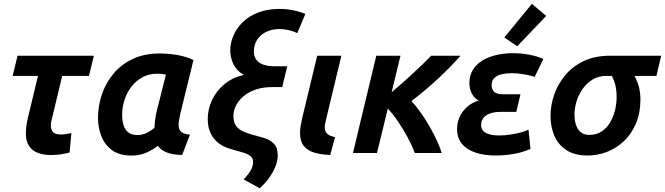

<svg xmlns="http://www.w3.org/2000/svg" viewBox="-20 -824 3581 1034"><path d="M254.2 11Q216 11 185.4 -0.1Q154.8 -11.2 137 -36.8Q119.2 -62.2 119.2 -105.5Q119.2 -128 123.2 -153.9Q127.2 -179.8 135 -208.8L184.5 -415.2H48.2L74.5 -524H485.5L459.2 -415.2H315L261.8 -194Q259.2 -183.8 256.5 -171.6Q253.8 -159.5 253.8 -147.5Q253.8 -125.5 265.8 -112.6Q277.8 -99.8 306.8 -99.8Q320.8 -99.8 335.4 -101.9Q350 -104 364.5 -107.5L354.8 -2.8Q330.5 3.8 305.1 7.4Q279.8 11 254.2 11Z M688 13.8Q623 13.8 583.2 -15.5Q543.5 -44.8 525.6 -91.1Q507.8 -137.5 507.8 -189.8Q507.8 -253.2 528.4 -314.8Q549 -376.2 590.2 -426.2Q631.5 -476.2 694 -506.1Q756.5 -536 839.5 -536Q872 -536 904 -532.4Q936 -528.8 966.2 -521.1Q996.5 -513.5 1022 -501L952.8 -219Q948.2 -198.5 945 -181.5Q941.8 -164.5 941.8 -151.2Q941.8 -125.5 955.8 -113.8Q969.8 -102 1002.8 -98.8L961 10.5Q910.2 10 878.6 -2.8Q847 -15.5 830 -38.2Q806.5 -20 770.8 -3.1Q735 13.8 688 13.8ZM719.8 -96.8Q745.2 -96.8 767.6 -106.9Q790 -117 812 -136.2Q812.5 -155.5 815.4 -179.4Q818.2 -203.2 824.2 -226.2L873.5 -422Q863 -424.8 849.5 -425.9Q836 -427 825.2 -427Q781.8 -427 746.9 -407.9Q712 -388.8 687.6 -356.9Q663.2 -325 650.5 -285.8Q637.8 -246.5 637.8 -205.5Q637.8 -176 644.9 -151.5Q652 -127 669.9 -111.9Q687.8 -96.8 719.8 -96.8Z M1378.5 190 1292.2 142Q1306.2 127.5 1317.8 112.6Q1329.2 97.8 1336.1 81.5Q1343 65.2 1343 48.5Q1343 26.2 1326.9 14.8Q1310.8 3.2 1282.9 -4.2Q1255 -11.8 1217.8 -22.8Q1190 -31.2 1168 -45.5Q1146 -59.8 1130.5 -79.9Q1115 -100 1106.9 -125.8Q1098.8 -151.5 1098.8 -182.2Q1098.8 -235 1121.2 -283.8Q1143.8 -332.5 1187.1 -369.4Q1230.5 -406.2 1293 -420.5Q1254.8 -442 1237.4 -477.9Q1220 -513.8 1220 -552.2Q1220 -592 1236.8 -631.6Q1253.5 -671.2 1286.6 -704Q1319.8 -736.8 1370.1 -756.4Q1420.5 -776 1487 -776Q1522.8 -776 1557.5 -769.1Q1592.2 -762.2 1624.5 -749L1581 -645.8Q1557.5 -656.8 1533.2 -662.1Q1509 -667.5 1485.5 -667.5Q1444.5 -667.5 1413.2 -652.1Q1382 -636.8 1364.6 -609.5Q1347.2 -582.2 1347.2 -546.8Q1347.2 -519.2 1361 -501.5Q1374.8 -483.8 1399.9 -475.4Q1425 -467 1458.8 -467H1526.8L1499.8 -355H1446.5Q1397 -355 1357.9 -341.9Q1318.8 -328.8 1291.9 -306.1Q1265 -283.5 1251 -255.6Q1237 -227.8 1237 -198.8Q1237 -165 1251.9 -145.5Q1266.8 -126 1290.9 -115.5Q1315 -105 1341.8 -97.8Q1374.2 -89.5 1405 -79.9Q1435.8 -70.2 1455.8 -49.1Q1475.8 -28 1475.8 13.5Q1475.8 42.2 1462.8 74.1Q1449.8 106 1427.9 135.9Q1406 165.8 1378.5 190Z M1758.5 10.5Q1708.5 8.8 1672.1 -2.2Q1635.8 -13.2 1615.8 -38.4Q1595.8 -63.5 1595.8 -108Q1595.8 -125 1599 -144.8Q1602.2 -164.5 1607 -186.2L1688.2 -524H1818.5L1736.2 -181.8Q1733 -168.8 1731 -158.1Q1729 -147.5 1729 -137.2Q1729 -117.2 1741 -104.6Q1753 -92 1784.2 -85.5Z M1880.8 0 2006.5 -524H2136.8L2089.2 -327.5Q2118.2 -351.5 2148.6 -378.5Q2179 -405.5 2207.2 -431.9Q2235.5 -458.2 2260.2 -482.1Q2285 -506 2302.5 -524H2460.2Q2434.5 -494.8 2404.1 -463.6Q2373.8 -432.5 2339.8 -401Q2305.8 -369.5 2269.8 -339Q2233.8 -308.5 2195.8 -279.5Q2227.8 -245.5 2259.8 -197.1Q2291.8 -148.8 2318.1 -96.9Q2344.5 -45 2359 0H2214.2Q2198.5 -41 2174.8 -85Q2151 -129 2123.6 -169.4Q2096.2 -209.8 2068.5 -239L2010.2 0Z M2649.2 13.5Q2590.5 13.5 2543.5 -1.4Q2496.5 -16.2 2469 -48Q2441.5 -79.8 2441.5 -128.8Q2441.5 -162.2 2454.6 -192.6Q2467.8 -223 2493.9 -246.9Q2520 -270.8 2557.2 -282.2Q2533.8 -295.8 2520.8 -320.5Q2507.8 -345.2 2507.8 -375.8Q2507.8 -416.8 2526.1 -447.1Q2544.5 -477.5 2577.1 -497.6Q2609.8 -517.8 2652.4 -527.6Q2695 -537.5 2742.8 -537.5Q2789.2 -537.5 2832.2 -529.1Q2875.2 -520.8 2906.2 -506L2859.5 -409.8Q2837 -417.8 2802.8 -423.8Q2768.5 -429.8 2734.8 -429.8Q2706.2 -429.8 2681.6 -424.1Q2657 -418.5 2642.4 -404.4Q2627.8 -390.2 2627.8 -364.8Q2627.8 -342 2641.5 -329.1Q2655.2 -316.2 2689.5 -316.2H2783L2760.5 -221.5H2677Q2639 -221.5 2615.4 -211.6Q2591.8 -201.8 2581.4 -185.9Q2571 -170 2571 -151Q2571 -120.8 2597.8 -107.6Q2624.5 -94.5 2667.5 -94.5Q2699.2 -94.5 2731.6 -99.6Q2764 -104.8 2789.9 -112.2Q2815.8 -119.8 2826.2 -126L2836.8 -21.5Q2811.5 -10.8 2780.6 -2.5Q2749.8 5.8 2716.2 9.6Q2682.8 13.5 2649.2 13.5ZM2765.8 -575 2696 -622.2 2844.5 -803.5 2921.5 -738.2Z M3144.2 13.5Q3075.5 13.5 3031.2 -15Q2987 -43.5 2965.9 -92Q2944.8 -140.5 2944.8 -199.8Q2944.8 -255.8 2964.2 -313.1Q2983.8 -370.5 3023.4 -418.4Q3063 -466.2 3123.4 -495.1Q3183.8 -524 3266.2 -524H3541L3515 -415.2H3397.2Q3414.2 -383.2 3421.6 -352.6Q3429 -322 3429 -288Q3429 -215.8 3405 -159.2Q3381 -102.8 3340.8 -64.5Q3300.5 -26.2 3249.6 -6.4Q3198.8 13.5 3144.2 13.5ZM3154 -97.5Q3190.8 -97.5 3218.4 -115.1Q3246 -132.8 3264.1 -162Q3282.2 -191.2 3291.5 -227.9Q3300.8 -264.5 3300.8 -302.8Q3300.8 -334.5 3294.4 -362.9Q3288 -391.2 3275 -415.2H3245.5Q3203.8 -415.2 3171.8 -395.9Q3139.8 -376.5 3117.9 -345.4Q3096 -314.2 3084.9 -277.9Q3073.8 -241.5 3073.8 -206.5Q3073.8 -176.8 3081.8 -151.8Q3089.8 -126.8 3107.8 -112.1Q3125.8 -97.5 3154 -97.5Z"/></svg>

Font: Ubuntu Sans
Style: Italic
Weight: 400
Italic angle: -13.5°
Designer: Dalton Maag Ltd
Foundry: Dalton Maag Ltd
Version: Version 1.006